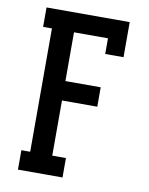

<svg xmlns="http://www.w3.org/2000/svg" viewBox="-83 -796 666 857"><g transform="rotate(10 250.0 -367.5)"><path d="M58 0V-88H98V-647H58V-735H435V-576H352V-647H198V-426H358V-338H198V-88H260V0Z"/></g></svg>

Font: Iosevka Slab Semibold
Style: Regular
Weight: 600
Monospace: yes
Designer: Belleve Invis
Foundry: Belleve Invis
Version: Version 11.1.1; ttfautohint (v1.8.3)